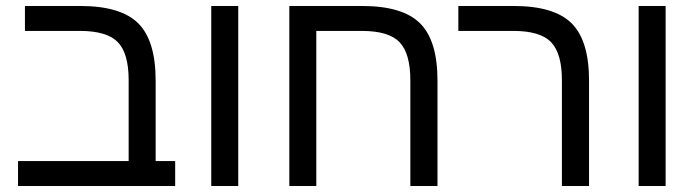

<svg xmlns="http://www.w3.org/2000/svg" viewBox="-20 -619 2320 639"><path d="M63 -516.1V-599.1H247.1Q381.8 -599.1 439.9 -541.5Q498 -483.9 498 -351.1V-83H563V0H40V-83H408.2V-352.1Q408.2 -441.9 371.8 -479Q335.4 -516.1 246.1 -516.1Z M683.1 -599.1H772.9V0H683.1Z M1345.7 -352.1Q1345.7 -440.9 1309.8 -478.5Q1273.9 -516.1 1184.1 -516.1H1032.7V0H942.9V-599.1H1185.1Q1319.8 -599.1 1377.9 -541.5Q1436 -483.9 1436 -351.1V0H1345.7Z M1940.4 0H1850.1V-352.1Q1850.1 -440.9 1814.2 -478.5Q1778.3 -516.1 1688.5 -516.1H1505.4V-599.1H1689.5Q1824.2 -599.1 1882.3 -541.5Q1940.4 -483.9 1940.4 -351.1Z M2105.5 -599.1H2195.3V0H2105.5Z"/></svg>

Font: Arial
Style: Regular
Weight: 400
Designer: Steve Matteson
Foundry: Ascender Corporation
Version: Version 2.00.3